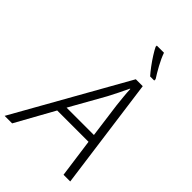

<svg xmlns="http://www.w3.org/2000/svg" viewBox="-327 -1052 1157 1157"><g transform="rotate(45 251.0 -474.0)"><path d="M-53 0 350 -715H409L506 0H449L415 -247H148L11 0ZM176 -299H409L379 -523Q376 -552 372.5 -586Q369 -620 368 -650H365Q351 -619 334.5 -586.5Q318 -554 301 -521ZM399 -788Q382 -807 361.5 -834.5Q341 -862 323 -890.5Q305 -919 296 -938V-948H357Q370 -911 392.5 -870Q415 -829 434 -800V-788Z"/></g></svg>

Font: Noto Sans Light
Style: Italic
Weight: 300
Italic angle: -12°
Designer: Monotype Design Team
Foundry: Monotype Imaging Inc.
Version: Version 2.013; ttfautohint (v1.8.4.7-5d5b)